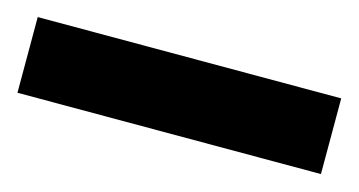

<svg xmlns="http://www.w3.org/2000/svg" viewBox="-31 -80 509 272"><g transform="rotate(15 223.5 55.5)"><path d="M445.6 111H0.5V0H445.6Z"/></g></svg>

Font: Heebo
Style: Regular
Weight: 400
Designer: Oded Ezer
Foundry: Ezer Type House
Version: Version 3.100